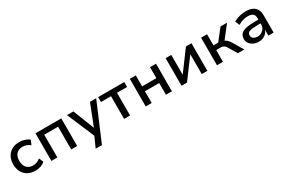

<svg xmlns="http://www.w3.org/2000/svg" viewBox="114 -1650 4433 2977"><g transform="rotate(-30 2330.5 -161.5)"><path d="M311 9Q234 9 177 -22.5Q120 -54 89 -112Q58 -170 58 -248Q58 -327 89.5 -384Q121 -441 177.5 -472Q234 -503 311 -503Q362 -503 409 -487Q456 -471 486 -443L451 -364Q423 -389 388.5 -401.5Q354 -414 321 -414Q248 -414 207.5 -371Q167 -328 167 -247Q167 -168 207.5 -124Q248 -80 321 -80Q354 -80 388 -92.5Q422 -105 450 -129L484 -51Q455 -23 408.5 -7Q362 9 311 9Z M598 0V-494H1060V0H953V-407H705V0Z M1287 180 1385 -39V30L1162 -494H1277L1431 -101H1420L1574 -494H1685L1399 180Z M1900 0V-406H1720V-494H2188V-406H2007V0Z M2287 0V-494H2394V-297H2649V-494H2756V0H2649V-210H2394V0Z M2928 0V-494H3029V-125H3019L3292 -494H3391V0H3290V-369H3300L3026 0Z M3563 0V-494H3670V-295H3755L3911 -494H4028L3838 -250L3818 -279Q3847 -276 3868.5 -264.5Q3890 -253 3908.5 -232Q3927 -211 3947 -178L4053 0H3937L3850 -145Q3836 -169 3822 -183.5Q3808 -198 3789.5 -204.5Q3771 -211 3744 -211H3670V0Z M4311 9Q4258 9 4216 -11Q4174 -31 4150 -65.5Q4126 -100 4126 -143Q4126 -198 4156.5 -231Q4187 -264 4253 -278.5Q4319 -293 4424 -293H4489V-225H4429Q4375 -225 4338 -221.5Q4301 -218 4277.5 -209.5Q4254 -201 4243 -186.5Q4232 -172 4232 -149Q4232 -111 4260 -90.5Q4288 -70 4334 -70Q4373 -70 4404 -88Q4435 -106 4454 -136.5Q4473 -167 4473 -204V-317Q4473 -372 4443.5 -396Q4414 -420 4354 -420Q4311 -420 4268 -408Q4225 -396 4179 -368L4146 -445Q4177 -463 4213 -476Q4249 -489 4288 -496Q4327 -503 4365 -503Q4432 -503 4479.5 -482Q4527 -461 4552 -418Q4577 -375 4577 -305V0H4483V-107H4484Q4472 -73 4448 -47Q4424 -21 4390 -6Q4356 9 4311 9Z"/></g></svg>

Font: Nunito Sans 9pt SemiBold
Style: Regular
Weight: 600
Version: Version 3.101;gftools[0.9.27]